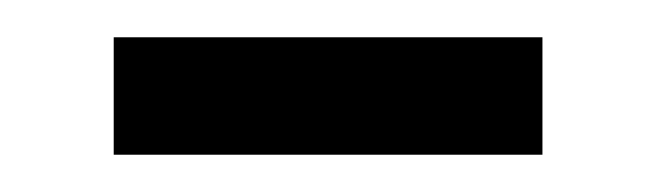

<svg xmlns="http://www.w3.org/2000/svg" viewBox="-20 -302 351 103"><path d="M41 -219V-282H271V-219Z"/></svg>

Font: Mada
Style: Regular
Weight: 400
Designer: Khaled Hosny
Version: Version 1.5